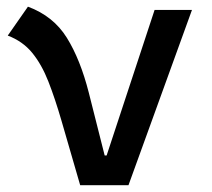

<svg xmlns="http://www.w3.org/2000/svg" viewBox="-20 -547 626 567"><path d="M216.8 0 161.6 -190.4Q142.6 -255.9 122.8 -306.4Q103 -356.9 75 -391.1Q46.9 -425.3 2.9 -441.9L62.5 -527.3Q137.7 -499.5 177.5 -435.3Q217.3 -371.1 242.2 -273.4L289.1 -87.9H294.9L436.5 -517.6H546.9L359.4 0Z"/></svg>

Font: Cascadia Code NF
Style: Regular
Weight: 400
Monospace: yes
Designer: Aaron Bell
Foundry: Saja Typeworks
Version: Version 2404.023; ttfautohint (v1.8.4)